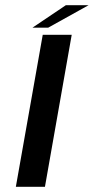

<svg xmlns="http://www.w3.org/2000/svg" viewBox="-20 -719 376 739"><path d="M41 0 144.5 -585H256L153 0ZM105 -612.5 233.5 -699H321L165.5 -612.5Z"/></svg>

Font: Anybody UltraExpanded Regular
Style: Italic
Weight: 400
Width: 9
Italic angle: -10°
Designer: Tyler Finck
Foundry: Etcetera Type Company
Version: Version 1.010; ttfautohint (v1.8.3) -l 8 -r 50 -G 200 -x 14 